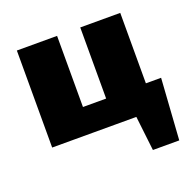

<svg xmlns="http://www.w3.org/2000/svg" viewBox="-107 -535 796 794"><g transform="rotate(-20 291.0 -137.5)"><path d="M326 0V-427H502V0ZM141 0V-114H415V0ZM47 0V-427H224V0ZM416 0V-117H569L496 0ZM435 152 404 -117H569L551 152Z"/></g></svg>

Font: Ysabeau Office Black
Style: Regular
Weight: 900
Designer: Christian Thalmann (Catharsis Fonts)
Version: Version 2.001;gftools[0.9.30]; featfreeze: tnum,lnum,ss02